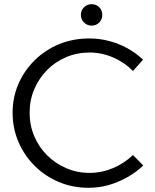

<svg xmlns="http://www.w3.org/2000/svg" viewBox="-20 -888 740 914"><path d="M613 -550Q573 -591 518.5 -614.5Q464 -638 406 -638Q347 -638 295 -616Q243 -594 204 -554.5Q165 -515 143 -463Q121 -411 121 -351Q121 -292 143 -240Q165 -188 204 -149Q243 -110 295 -87.5Q347 -65 406 -65Q464 -65 517.5 -87.5Q571 -110 613 -150L662 -100Q628 -68 585.5 -44Q543 -20 497 -7Q451 6 402 6Q326 6 260.5 -21.5Q195 -49 145.5 -98Q96 -147 68 -212Q40 -277 40 -351Q40 -425 68 -489Q96 -553 146 -602Q196 -651 262 -678Q328 -705 405 -705Q453 -705 499 -693Q545 -681 586 -658.5Q627 -636 661 -604ZM416 -868Q438 -868 452.5 -853.5Q467 -839 467 -817Q467 -796 452.5 -781Q438 -766 416 -766Q395 -766 380 -781Q365 -796 365 -817Q365 -839 380 -853.5Q395 -868 416 -868Z"/></svg>

Font: Alexandria Light
Style: Regular
Weight: 300
Designer: Mohamed Gaber
Foundry: Kief Type Foundry
Version: Version 5.100